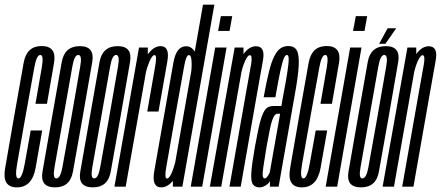

<svg xmlns="http://www.w3.org/2000/svg" viewBox="-41 -805 1902 828"><path d="M31.5 3Q97.5 3 112.5 -80.8Q127.5 -164.5 141 -242.5H91.5Q77.5 -165.5 66 -100.5Q54.5 -35.5 38.5 -35.5Q21.5 -35.5 33.2 -100.2Q45 -165 68.5 -300.5Q97.5 -460 107 -514Q116.5 -568 133 -568Q148.5 -568 139.2 -514.2Q130 -460.5 112 -357.5H161.5Q179.5 -461 192 -533.8Q204.5 -606.5 138.5 -606.5Q74 -606.5 61 -534.2Q48 -462 19.5 -300.5Q-4 -163 -18.8 -80Q-33.5 3 31.5 3Z M196.5 3Q261.5 3 273.5 -64.5Q285.5 -132 315.5 -300.5Q345 -469 356.8 -537.5Q368.5 -606 303.5 -606Q237.5 -606 225.2 -537.5Q213 -469 183.5 -300.5Q154 -132.5 142.2 -64.8Q130.5 3 196.5 3ZM202 -35.5Q185.5 -35.5 194.2 -84Q203 -132.5 232.5 -300.5Q262.5 -468.5 271 -518.2Q279.5 -568 296.5 -568Q314 -568 305 -518.5Q296 -469 267 -300.5Q237 -133 228.2 -84.2Q219.5 -35.5 202 -35.5Z M359.5 3Q424.5 3 436.5 -64.5Q448.5 -132 478.5 -300.5Q508 -469 519.8 -537.5Q531.5 -606 466.5 -606Q400.5 -606 388.2 -537.5Q376 -469 346.5 -300.5Q317 -132.5 305.2 -64.8Q293.5 3 359.5 3ZM365 -35.5Q348.5 -35.5 357.2 -84Q366 -132.5 395.5 -300.5Q425.5 -468.5 434 -518.2Q442.5 -568 459.5 -568Q477 -568 468 -518.5Q459 -469 430 -300.5Q400 -133 391.2 -84.2Q382.5 -35.5 365 -35.5Z M594 -324H642.5Q668.5 -472.5 680.5 -539.2Q692.5 -606 651.5 -606Q624.5 -606 601.2 -576.8Q578 -547.5 570.5 -501L587.5 -488.5Q591.5 -510.5 603.2 -539Q615 -567.5 625.5 -567.5Q637 -567.5 628.2 -519Q619.5 -470.5 594 -324ZM452.5 0H501L596.5 -539V-600H558.5Z M704.5 0H745.5L883.5 -785H834.5L704.5 -47.5ZM654.5 3Q681.5 3 705.2 -26Q729 -55 737 -97.5L719 -125Q713 -92.5 701.2 -63.8Q689.5 -35 679.5 -35Q667 -35 676 -84.2Q685 -133.5 714 -301Q744.5 -469 753 -518.2Q761.5 -567.5 773.5 -567.5Q784 -567.5 785.2 -539Q786.5 -510.5 781.5 -479L808 -504.5Q816 -547 802 -576.2Q788 -605.5 761.5 -605.5Q719.5 -605.5 707 -536Q694.5 -466.5 665.5 -301Q636.5 -136.5 624.2 -66.8Q612 3 654.5 3Z M781.5 0H831L936 -600H887ZM911.5 -735.5 899.5 -671.5H949L960.5 -735.5Z M864 0H913L1009.5 -547L1009 -600H971ZM948.5 0H997L1065.5 -390Q1082 -484 1093 -544.8Q1104 -605.5 1063 -605.5Q1033 -605.5 1009 -571.5Q985 -537.5 977 -493.5L997.5 -480.5Q1002.5 -510.5 1014.5 -538.8Q1026.5 -567 1036.5 -567Q1048.5 -567 1041.8 -527.5Q1035 -488 1018.5 -397Z M1078.5 3Q1086.5 3 1093 0.5Q1099.5 -2 1105.8 -6Q1112 -10 1116.2 -14.5Q1120.5 -19 1123 -24.5V0H1160.5L1228.5 -386.5Q1245 -475 1247.2 -522.2Q1249.5 -569.5 1238.8 -588Q1228 -606.5 1202.5 -606.5Q1183 -606.5 1168.5 -596.5Q1154 -586.5 1141.8 -562.5Q1129.5 -538.5 1118.8 -495.2Q1108 -452 1096 -385.5H1146.5Q1159 -457 1167.5 -496.5Q1176 -536 1182.5 -552Q1189 -568 1196 -568Q1203.5 -568 1204 -551.8Q1204.5 -535.5 1198.5 -496Q1192.5 -456.5 1179 -386L1172.5 -348H1140Q1127 -348 1117.2 -343.8Q1107.5 -339.5 1100 -328.2Q1092.5 -317 1086 -297.2Q1079.5 -277.5 1073 -246.8Q1066.5 -216 1058.5 -173Q1045 -97 1042.8 -59.5Q1040.5 -22 1050 -9.5Q1059.5 3 1078.5 3ZM1100 -35.5Q1094 -35.5 1092.2 -45.8Q1090.5 -56 1094.8 -86Q1099 -116 1109 -175Q1117 -219.5 1122.8 -247.2Q1128.5 -275 1134 -289.5Q1139.5 -304 1144.8 -309.2Q1150 -314.5 1156.5 -314.5H1167L1122.5 -62Q1120.5 -57 1117 -50.8Q1113.5 -44.5 1109 -40Q1104.5 -35.5 1100 -35.5Z M1260.5 3Q1326.5 3 1341.5 -80.8Q1356.5 -164.5 1370 -242.5H1320.5Q1306.5 -165.5 1295 -100.5Q1283.5 -35.5 1267.5 -35.5Q1250.5 -35.5 1262.2 -100.2Q1274 -165 1297.5 -300.5Q1326.5 -460 1336 -514Q1345.5 -568 1362 -568Q1377.5 -568 1368.2 -514.2Q1359 -460.5 1341 -357.5H1390.5Q1408.5 -461 1421 -533.8Q1433.5 -606.5 1367.5 -606.5Q1303 -606.5 1290 -534.2Q1277 -462 1248.5 -300.5Q1225 -163 1210.2 -80Q1195.5 3 1260.5 3Z M1363.5 0H1413L1518 -600H1469ZM1493.5 -735.5 1481.5 -671.5H1531L1542.5 -735.5Z M1516 3Q1581 3 1593 -64.5Q1605 -132 1635 -300.5Q1664.5 -469 1676.2 -537.5Q1688 -606 1623 -606Q1557 -606 1544.8 -537.5Q1532.5 -469 1503 -300.5Q1473.5 -132.5 1461.8 -64.8Q1450 3 1516 3ZM1521.5 -35.5Q1505 -35.5 1513.8 -84Q1522.5 -132.5 1552 -300.5Q1582 -468.5 1590.5 -518.2Q1599 -568 1616 -568Q1633.5 -568 1624.5 -518.5Q1615.5 -469 1586.5 -300.5Q1556.5 -133 1547.8 -84.2Q1539 -35.5 1521.5 -35.5ZM1594 -616H1621L1667.5 -683H1630.5Z M1609 0H1658L1754.5 -547L1754 -600H1716ZM1693.5 0H1742L1810.5 -390Q1827 -484 1838 -544.8Q1849 -605.5 1808 -605.5Q1778 -605.5 1754 -571.5Q1730 -537.5 1722 -493.5L1742.5 -480.5Q1747.5 -510.5 1759.5 -538.8Q1771.5 -567 1781.5 -567Q1793.5 -567 1786.8 -527.5Q1780 -488 1763.5 -397Z"/></svg>

Font: Anybody UltraCondensed Light
Style: Italic
Weight: 300
Width: 1
Italic angle: -10°
Version: Version 1.113;gftools[0.9.25]